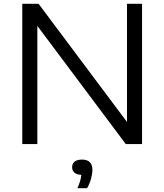

<svg xmlns="http://www.w3.org/2000/svg" viewBox="-20 -760 867 1013"><path d="M97.5 0V-740H183.5L650 -116.5V-740H729.5V0H643.5L177 -623.5V0ZM388.5 233Q398 211.5 402.8 194.8Q407.5 178 409 162.5Q384.5 161.5 372.5 150.5Q360.5 139.5 360.5 122.5Q360.5 104 373.5 93Q386.5 82 412.5 82Q467.5 82 467.5 136.5Q467.5 157.5 460.2 183.5Q453 209.5 439.5 233Z"/></svg>

Font: Encode Sans Expanded
Style: Regular
Weight: 400
Width: 7
Designer: Multiple Designers
Foundry: Impallari Type
Version: Version 3.000; ttfautohint (v1.8.3) -l 8 -r 50 -G 200 -x 14 